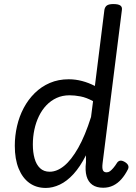

<svg xmlns="http://www.w3.org/2000/svg" viewBox="-20 -910 671 947"><path d="M206 17Q159 17 125 -7.5Q91 -32 72 -78.5Q53 -125 53 -191Q53 -240 64 -288Q75 -336 97 -377.5Q119 -419 151.5 -451Q184 -483 226 -501Q268 -519 319 -519Q352 -519 384.5 -510.5Q417 -502 448 -486L495 -862Q498 -877 508 -883.5Q518 -890 539 -890Q564 -890 574 -882.5Q584 -875 581 -859L486 -105Q483 -81 487.5 -70.5Q492 -60 506 -60Q515 -60 522.5 -65.5Q530 -71 539 -81.5Q548 -92 558 -108Q564 -116 572.5 -117.5Q581 -119 594 -112Q608 -104 612 -94.5Q616 -85 611 -75Q597 -47 579 -26.5Q561 -6 538.5 5Q516 16 489 16Q456 16 435.5 1.5Q415 -13 407 -41Q399 -69 404 -109Q404 -118 404 -127Q404 -136 404 -144Q375 -87 342.5 -51.5Q310 -16 275 0.5Q240 17 206 17ZM142 -197Q142 -159 150.5 -128.5Q159 -98 177.5 -80.5Q196 -63 225 -63Q261 -63 296.5 -92Q332 -121 366 -181Q400 -241 429 -333L439 -411Q406 -429 377 -434.5Q348 -440 323 -440Q288 -440 259.5 -427Q231 -414 209 -391Q187 -368 172 -337Q157 -306 149.5 -270.5Q142 -235 142 -197Z"/></svg>

Font: Playwrite GB S
Style: Italic
Weight: 400
Italic angle: -7°
Designer: Veronika Burian, José Scaglione
Foundry: TypeTogether
Version: Version 1.000